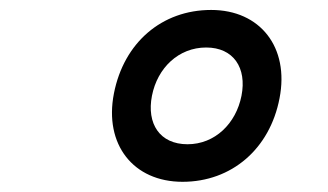

<svg xmlns="http://www.w3.org/2000/svg" viewBox="-20 -797 660 386"><path d="M347 -431.5C445.5 -431.5 522.5 -497.5 542 -599.5C562 -702 503 -777 404.5 -777C305.5 -777 229 -711.5 209 -609C189 -506.5 248 -431.5 347 -431.5ZM285.5 -604.5C296.5 -660.5 339 -701.5 394.5 -701.5C449.5 -701.5 476.5 -660.5 465.5 -604.5C454.5 -548.5 412 -507 357 -507C301 -507 274.5 -548.5 285.5 -604.5Z"/></svg>

Font: Monaspace Krypton
Style: Bold Italic
Weight: 700
Italic angle: -11°
Designer: Riley Cran & the Lettermatic Team
Foundry: Lettermatic
Version: Version 1.101 (Monaspace Krypton)